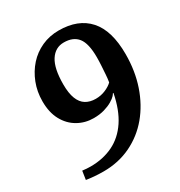

<svg xmlns="http://www.w3.org/2000/svg" viewBox="-161 -770 833 891"><g transform="rotate(-30 255.5 -324.5)"><path d="M137 11Q110 11 87 9Q64 7 45 4L52 -42Q75 -39 96 -39Q163 -39 216.5 -65Q270 -91 306 -145Q342 -199 358 -282H355Q354 -280 352 -277.5Q350 -275 347 -271Q339 -262 321.5 -251.5Q304 -241 278.5 -233.5Q253 -226 221 -226Q175 -226 136.5 -248Q98 -270 75.5 -311.5Q53 -353 53 -412Q53 -464 70.5 -509Q88 -554 118.5 -588Q149 -622 191 -641Q233 -660 282 -660Q386 -660 441.5 -598Q497 -536 497 -410Q497 -320 471 -243.5Q445 -167 397.5 -110Q350 -53 283.5 -21Q217 11 137 11ZM274 -299Q302 -299 326.5 -309.5Q351 -320 365 -334Q368 -351 369.5 -373Q371 -395 372.5 -418.5Q374 -442 374 -464Q374 -538 349.5 -569Q325 -600 275 -600Q229 -600 202.5 -559Q176 -518 176 -432Q176 -385 187.5 -355.5Q199 -326 221 -312.5Q243 -299 274 -299Z"/></g></svg>

Font: Faustina Light SemiBold
Style: Italic
Weight: 600
Italic angle: -8°
Version: Version 1.200